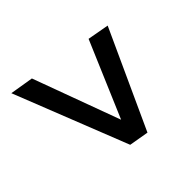

<svg xmlns="http://www.w3.org/2000/svg" viewBox="-111 -729 747 747"><g transform="rotate(45 263.0 -355.5)"><path d="M491 -315 22 -130 38 -227 397 -359 85 -492 101 -581 505 -396Z"/></g></svg>

Font: Creato Display Medium
Style: Italic
Weight: 500
Italic angle: -10°
Version: Version 1.000